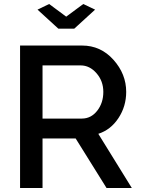

<svg xmlns="http://www.w3.org/2000/svg" viewBox="-20 -937 701 957"><path d="M225 -917 310 -854 395 -917 454 -889 350 -794H271L167 -889ZM80 0V-710H389Q482 -710 545.5 -639Q609 -568 609 -479Q609 -407 570.5 -348.5Q532 -290 470 -270L637 0H511L357 -247H192V0ZM192 -346H388Q434 -346 464.5 -385Q495 -424 495 -479Q495 -533 461 -572Q427 -611 382 -611H192Z"/></svg>

Font: Raleway-v4020 SemiBold
Style: Regular
Weight: 600
Designer: Matt McInerney, Pablo Impallari, Rodrigo Fuenzalida
Foundry: Matt McInerney, Pablo Impallari, Rodrigo Fuenzalida
Version: Version 4.020;PS 004.020;hotconv 1.0.88;makeotf.lib2.5.64775